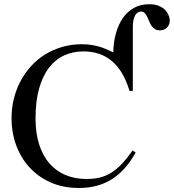

<svg xmlns="http://www.w3.org/2000/svg" viewBox="-20 -891 839 926"><path d="M798.8 -793.9Q798.8 -781.2 794.7 -772Q790.5 -762.7 783.9 -756.6Q777.3 -750.5 768.8 -747.6Q760.3 -744.6 751.5 -744.6Q735.8 -744.6 726.1 -751.5Q716.3 -758.3 709.7 -768.3Q703.1 -778.3 698.7 -790Q694.3 -801.8 689.2 -811.8Q684.1 -821.8 677.5 -828.6Q670.9 -835.4 660.2 -835.4Q642.1 -835.4 631.3 -815.9Q620.6 -796.4 620.6 -761.2V-452.6H604.5Q589.4 -503.4 567.4 -539.6Q545.4 -575.7 517.1 -598.6Q488.8 -621.6 455.1 -632.3Q421.4 -643.1 382.8 -643.1Q332 -643.1 289.6 -623.8Q247.1 -604.5 216.3 -564.5Q185.5 -524.4 168.5 -463.6Q151.4 -402.8 151.4 -320.3Q151.4 -249.5 168.7 -194.8Q186 -140.1 218.3 -103Q250.5 -65.9 295.9 -46.9Q341.3 -27.8 397.5 -27.8Q430.2 -27.8 458 -33.9Q485.8 -40 512.2 -55.4Q538.6 -70.8 564.5 -97.4Q590.3 -124 619.6 -165.5L634.3 -155.3Q609.9 -111.8 581.5 -79.8Q553.2 -47.9 519.5 -26.6Q485.8 -5.4 446.3 5.1Q406.7 15.6 359.9 15.6Q283.7 15.6 223.4 -11.5Q163.1 -38.6 121.3 -84.7Q79.6 -130.9 57.6 -191.7Q35.6 -252.4 35.6 -320.3Q35.6 -368.7 46.6 -413.8Q57.6 -459 78.6 -498.8Q99.6 -538.6 129.4 -571.5Q159.2 -604.5 197 -627.9Q234.9 -651.4 279.8 -664.6Q324.7 -677.7 375.5 -677.7Q403.8 -677.7 427.2 -673.3Q450.7 -668.9 469.5 -662.6Q488.3 -656.2 502.2 -649.4Q516.1 -642.6 526.4 -638.2Q527.3 -689.5 539.6 -732.2Q551.8 -774.9 573.7 -805.7Q595.7 -836.4 627.2 -853.5Q658.7 -870.6 698.7 -870.6Q722.7 -870.6 739.5 -865Q756.3 -859.4 767.3 -851.1Q778.3 -842.8 784.7 -833Q791 -823.2 794.2 -814.7Q797.4 -806.2 798.1 -800.3Q798.8 -794.4 798.8 -793.9Z"/></svg>

Font: Doulos SIL Compact
Style: Regular
Weight: 400
Designer: Walt Agee, Victor Gaultney, Peter Martin, Debbi Hosken
Foundry: SIL International
Version: Version 4.110; 2011; Maintenance release ; LnSpcTght